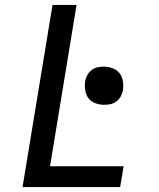

<svg xmlns="http://www.w3.org/2000/svg" viewBox="-20 -755 640 775"><path d="M71 0 192 -735H289L182 -84H479L465 0ZM400 -332Q382 -332 364.5 -338.5Q347 -345 337 -358.5Q327 -372 324 -390.5Q321 -409 324 -428Q326 -440 332.5 -452Q339 -464 350.5 -472.5Q362 -481 374 -483.5Q386 -486 399 -486Q417 -486 434.5 -479.5Q452 -473 462.5 -459.5Q473 -446 476 -427.5Q479 -409 476 -390Q474 -378 467.5 -366Q461 -354 449.5 -345.5Q438 -337 425.5 -334.5Q413 -332 400 -332Z"/></svg>

Font: Iosevka Md Ex Obl
Style: Regular
Weight: 500
Width: 7
Italic angle: -9°
Monospace: yes
Designer: Belleve Invis
Foundry: Belleve Invis
Version: Version 32.5.0; ttfautohint (v1.8.4)